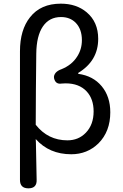

<svg xmlns="http://www.w3.org/2000/svg" viewBox="-20 -829 671 1048"><path d="M135 199Q89 199 89 153V-175V-549Q89 -666 144 -735Q202 -809 312 -809Q397 -809 453 -762Q516 -709 516 -617Q516 -497 407 -431V-426Q488 -415 535 -358.5Q582 -302 582 -216Q582 -111 517 -46Q456 13 369 13Q249 13 175 -70Q175 -63 176 -49Q179 85 180 152Q182 199 135 199ZM348 -63Q409 -63 449 -105Q491 -149 491 -221Q491 -289 453 -330Q412 -374 338 -374Q324 -374 317 -373Q283 -367 275 -402Q272 -418 285 -433Q297 -445 315 -451Q372 -474 401 -520Q427 -560 427 -610Q427 -670 393 -705Q362 -736 313 -736Q249 -736 214 -684.5Q179 -633 178 -536Q176 -408 176 -343Q175 -278 175 -148Q242 -63 348 -63Z"/></svg>

Font: GenSenRounded JP R
Style: Regular
Weight: 400
Version: Version 1.501;PS 1;hotconv 16.6.51;makeotf.lib2.5.65220